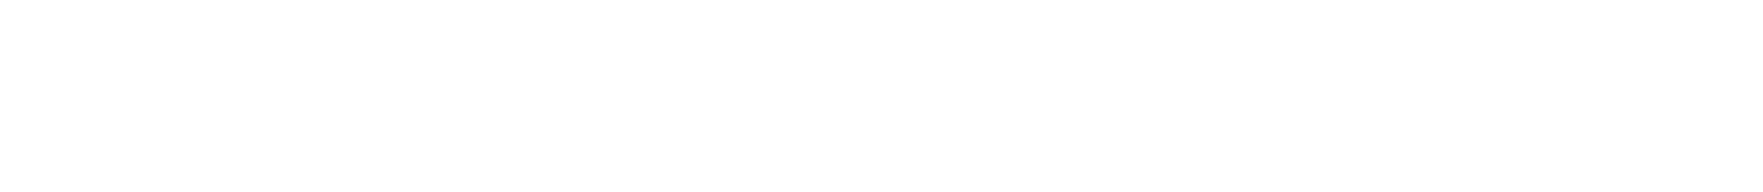

<svg xmlns="http://www.w3.org/2000/svg" viewBox="-20 -470 4040 440"><path d="M100 -350Q100 -350 100 -350Q100 -350 100 -350Q100 -350 100 -350Q100 -350 100 -350Q100 -350 100 -350Q100 -350 100 -350Q100 -350 100 -350Q100 -350 100 -350Q100 -350 100 -350Q100 -350 100 -350Q100 -350 100 -350Q100 -350 100 -350ZM300 -150Q300 -150 300 -150Q300 -150 300 -150Q300 -150 300 -150Q300 -150 300 -150Q300 -150 300 -150Q300 -150 300 -150Q300 -150 300 -150Q300 -150 300 -150Q300 -150 300 -150Q300 -150 300 -150Q300 -150 300 -150Q300 -150 300 -150ZM300 -250Q300 -250 300 -250Q300 -250 300 -250Q300 -250 300 -250Q300 -250 300 -250Q300 -250 300 -250Q300 -250 300 -250Q300 -250 300 -250Q300 -250 300 -250Q300 -250 300 -250Q300 -250 300 -250Q300 -250 300 -250Q300 -250 300 -250ZM200 -50Q200 -50 200 -50Q200 -50 200 -50Q200 -50 200 -50Q200 -50 200 -50Q200 -50 200 -50Q200 -50 200 -50Q200 -50 200 -50Q200 -50 200 -50Q200 -50 200 -50Q200 -50 200 -50Q200 -50 200 -50Q200 -50 200 -50ZM300 -350Q300 -350 300 -350Q300 -350 300 -350Q300 -350 300 -350Q300 -350 300 -350Q300 -350 300 -350Q300 -350 300 -350Q300 -350 300 -350Q300 -350 300 -350Q300 -350 300 -350Q300 -350 300 -350Q300 -350 300 -350Q300 -350 300 -350ZM100 -250Q100 -250 100 -250Q100 -250 100 -250Q100 -250 100 -250Q100 -250 100 -250Q100 -250 100 -250Q100 -250 100 -250Q100 -250 100 -250Q100 -250 100 -250Q100 -250 100 -250Q100 -250 100 -250Q100 -250 100 -250Q100 -250 100 -250ZM100 -150Q100 -150 100 -150Q100 -150 100 -150Q100 -150 100 -150Q100 -150 100 -150Q100 -150 100 -150Q100 -150 100 -150Q100 -150 100 -150Q100 -150 100 -150Q100 -150 100 -150Q100 -150 100 -150Q100 -150 100 -150Q100 -150 100 -150Z M700 -250Q700 -250 700 -250Q700 -250 700 -250Q700 -250 700 -250Q700 -250 700 -250Q700 -250 700 -250Q700 -250 700 -250Q700 -250 700 -250Q700 -250 700 -250Q700 -250 700 -250Q700 -250 700 -250Q700 -250 700 -250Q700 -250 700 -250ZM600 -250Q600 -250 600 -250Q600 -250 600 -250Q600 -250 600 -250Q600 -250 600 -250Q600 -250 600 -250Q600 -250 600 -250Q600 -250 600 -250Q600 -250 600 -250Q600 -250 600 -250Q600 -250 600 -250Q600 -250 600 -250Q600 -250 600 -250ZM600 -350Q600 -350 600 -350Q600 -350 600 -350Q600 -350 600 -350Q600 -350 600 -350Q600 -350 600 -350Q600 -350 600 -350Q600 -350 600 -350Q600 -350 600 -350Q600 -350 600 -350Q600 -350 600 -350Q600 -350 600 -350Q600 -350 600 -350ZM600 -50Q600 -50 600 -50Q600 -50 600 -50Q600 -50 600 -50Q600 -50 600 -50Q600 -50 600 -50Q600 -50 600 -50Q600 -50 600 -50Q600 -50 600 -50Q600 -50 600 -50Q600 -50 600 -50Q600 -50 600 -50Q600 -50 600 -50ZM500 -250Q500 -250 500 -250Q500 -250 500 -250Q500 -250 500 -250Q500 -250 500 -250Q500 -250 500 -250Q500 -250 500 -250Q500 -250 500 -250Q500 -250 500 -250Q500 -250 500 -250Q500 -250 500 -250Q500 -250 500 -250Q500 -250 500 -250ZM500 -150Q500 -150 500 -150Q500 -150 500 -150Q500 -150 500 -150Q500 -150 500 -150Q500 -150 500 -150Q500 -150 500 -150Q500 -150 500 -150Q500 -150 500 -150Q500 -150 500 -150Q500 -150 500 -150Q500 -150 500 -150Q500 -150 500 -150ZM700 -50Q700 -50 700 -50Q700 -50 700 -50Q700 -50 700 -50Q700 -50 700 -50Q700 -50 700 -50Q700 -50 700 -50Q700 -50 700 -50Q700 -50 700 -50Q700 -50 700 -50Q700 -50 700 -50Q700 -50 700 -50Q700 -50 700 -50Z M900 -250Q900 -250 900 -250Q900 -250 900 -250Q900 -250 900 -250Q900 -250 900 -250Q900 -250 900 -250Q900 -250 900 -250Q900 -250 900 -250Q900 -250 900 -250Q900 -250 900 -250Q900 -250 900 -250Q900 -250 900 -250Q900 -250 900 -250ZM900 -50Q900 -50 900 -50Q900 -50 900 -50Q900 -50 900 -50Q900 -50 900 -50Q900 -50 900 -50Q900 -50 900 -50Q900 -50 900 -50Q900 -50 900 -50Q900 -50 900 -50Q900 -50 900 -50Q900 -50 900 -50Q900 -50 900 -50ZM1000 -350Q1000 -350 1000 -350Q1000 -350 1000 -350Q1000 -350 1000 -350Q1000 -350 1000 -350Q1000 -350 1000 -350Q1000 -350 1000 -350Q1000 -350 1000 -350Q1000 -350 1000 -350Q1000 -350 1000 -350Q1000 -350 1000 -350Q1000 -350 1000 -350Q1000 -350 1000 -350ZM900 -150Q900 -150 900 -150Q900 -150 900 -150Q900 -150 900 -150Q900 -150 900 -150Q900 -150 900 -150Q900 -150 900 -150Q900 -150 900 -150Q900 -150 900 -150Q900 -150 900 -150Q900 -150 900 -150Q900 -150 900 -150Q900 -150 900 -150Z M1400 -250Q1400 -250 1400 -250Q1400 -250 1400 -250Q1400 -250 1400 -250Q1400 -250 1400 -250Q1400 -250 1400 -250Q1400 -250 1400 -250Q1400 -250 1400 -250Q1400 -250 1400 -250Q1400 -250 1400 -250Q1400 -250 1400 -250Q1400 -250 1400 -250Q1400 -250 1400 -250ZM1300 -150Q1300 -150 1300 -150Q1300 -150 1300 -150Q1300 -150 1300 -150Q1300 -150 1300 -150Q1300 -150 1300 -150Q1300 -150 1300 -150Q1300 -150 1300 -150Q1300 -150 1300 -150Q1300 -150 1300 -150Q1300 -150 1300 -150Q1300 -150 1300 -150Q1300 -150 1300 -150ZM1200 -350Q1200 -350 1200 -350Q1200 -350 1200 -350Q1200 -350 1200 -350Q1200 -350 1200 -350Q1200 -350 1200 -350Q1200 -350 1200 -350Q1200 -350 1200 -350Q1200 -350 1200 -350Q1200 -350 1200 -350Q1200 -350 1200 -350Q1200 -350 1200 -350Q1200 -350 1200 -350ZM1300 -350Q1300 -350 1300 -350Q1300 -350 1300 -350Q1300 -350 1300 -350Q1300 -350 1300 -350Q1300 -350 1300 -350Q1300 -350 1300 -350Q1300 -350 1300 -350Q1300 -350 1300 -350Q1300 -350 1300 -350Q1300 -350 1300 -350Q1300 -350 1300 -350Q1300 -350 1300 -350ZM1200 -250Q1200 -250 1200 -250Q1200 -250 1200 -250Q1200 -250 1200 -250Q1200 -250 1200 -250Q1200 -250 1200 -250Q1200 -250 1200 -250Q1200 -250 1200 -250Q1200 -250 1200 -250Q1200 -250 1200 -250Q1200 -250 1200 -250Q1200 -250 1200 -250Q1200 -250 1200 -250ZM1200 -150Q1200 -150 1200 -150Q1200 -150 1200 -150Q1200 -150 1200 -150Q1200 -150 1200 -150Q1200 -150 1200 -150Q1200 -150 1200 -150Q1200 -150 1200 -150Q1200 -150 1200 -150Q1200 -150 1200 -150Q1200 -150 1200 -150Q1200 -150 1200 -150Q1200 -150 1200 -150ZM1200 -50Q1200 -50 1200 -50Q1200 -50 1200 -50Q1200 -50 1200 -50Q1200 -50 1200 -50Q1200 -50 1200 -50Q1200 -50 1200 -50Q1200 -50 1200 -50Q1200 -50 1200 -50Q1200 -50 1200 -50Q1200 -50 1200 -50Q1200 -50 1200 -50Q1200 -50 1200 -50Z M1600 -350Q1600 -350 1600 -350Q1600 -350 1600 -350Q1600 -350 1600 -350Q1600 -350 1600 -350Q1600 -350 1600 -350Q1600 -350 1600 -350Q1600 -350 1600 -350Q1600 -350 1600 -350Q1600 -350 1600 -350Q1600 -350 1600 -350Q1600 -350 1600 -350Q1600 -350 1600 -350ZM1700 -250Q1700 -250 1700 -250Q1700 -250 1700 -250Q1700 -250 1700 -250Q1700 -250 1700 -250Q1700 -250 1700 -250Q1700 -250 1700 -250Q1700 -250 1700 -250Q1700 -250 1700 -250Q1700 -250 1700 -250Q1700 -250 1700 -250Q1700 -250 1700 -250Q1700 -250 1700 -250ZM1600 -50Q1600 -50 1600 -50Q1600 -50 1600 -50Q1600 -50 1600 -50Q1600 -50 1600 -50Q1600 -50 1600 -50Q1600 -50 1600 -50Q1600 -50 1600 -50Q1600 -50 1600 -50Q1600 -50 1600 -50Q1600 -50 1600 -50Q1600 -50 1600 -50Q1600 -50 1600 -50ZM1700 -450Q1700 -450 1700 -450Q1700 -450 1700 -450Q1700 -450 1700 -450Q1700 -450 1700 -450Q1700 -450 1700 -450Q1700 -450 1700 -450Q1700 -450 1700 -450Q1700 -450 1700 -450Q1700 -450 1700 -450Q1700 -450 1700 -450Q1700 -450 1700 -450Q1700 -450 1700 -450ZM1600 -250Q1600 -250 1600 -250Q1600 -250 1600 -250Q1600 -250 1600 -250Q1600 -250 1600 -250Q1600 -250 1600 -250Q1600 -250 1600 -250Q1600 -250 1600 -250Q1600 -250 1600 -250Q1600 -250 1600 -250Q1600 -250 1600 -250Q1600 -250 1600 -250Q1600 -250 1600 -250ZM1600 -150Q1600 -150 1600 -150Q1600 -150 1600 -150Q1600 -150 1600 -150Q1600 -150 1600 -150Q1600 -150 1600 -150Q1600 -150 1600 -150Q1600 -150 1600 -150Q1600 -150 1600 -150Q1600 -150 1600 -150Q1600 -150 1600 -150Q1600 -150 1600 -150Q1600 -150 1600 -150Z M1900 -450Q1900 -450 1900 -450Q1900 -450 1900 -450Q1900 -450 1900 -450Q1900 -450 1900 -450Q1900 -450 1900 -450Q1900 -450 1900 -450Q1900 -450 1900 -450Q1900 -450 1900 -450Q1900 -450 1900 -450Q1900 -450 1900 -450Q1900 -450 1900 -450Q1900 -450 1900 -450ZM1900 -350Q1900 -350 1900 -350Q1900 -350 1900 -350Q1900 -350 1900 -350Q1900 -350 1900 -350Q1900 -350 1900 -350Q1900 -350 1900 -350Q1900 -350 1900 -350Q1900 -350 1900 -350Q1900 -350 1900 -350Q1900 -350 1900 -350Q1900 -350 1900 -350Q1900 -350 1900 -350ZM1900 -250Q1900 -250 1900 -250Q1900 -250 1900 -250Q1900 -250 1900 -250Q1900 -250 1900 -250Q1900 -250 1900 -250Q1900 -250 1900 -250Q1900 -250 1900 -250Q1900 -250 1900 -250Q1900 -250 1900 -250Q1900 -250 1900 -250Q1900 -250 1900 -250Q1900 -250 1900 -250ZM1900 -150Q1900 -150 1900 -150Q1900 -150 1900 -150Q1900 -150 1900 -150Q1900 -150 1900 -150Q1900 -150 1900 -150Q1900 -150 1900 -150Q1900 -150 1900 -150Q1900 -150 1900 -150Q1900 -150 1900 -150Q1900 -150 1900 -150Q1900 -150 1900 -150Q1900 -150 1900 -150ZM1900 -50Q1900 -50 1900 -50Q1900 -50 1900 -50Q1900 -50 1900 -50Q1900 -50 1900 -50Q1900 -50 1900 -50Q1900 -50 1900 -50Q1900 -50 1900 -50Q1900 -50 1900 -50Q1900 -50 1900 -50Q1900 -50 1900 -50Q1900 -50 1900 -50Q1900 -50 1900 -50Z M2100 -250Q2100 -250 2100 -250Q2100 -250 2100 -250Q2100 -250 2100 -250Q2100 -250 2100 -250Q2100 -250 2100 -250Q2100 -250 2100 -250Q2100 -250 2100 -250Q2100 -250 2100 -250Q2100 -250 2100 -250Q2100 -250 2100 -250Q2100 -250 2100 -250Q2100 -250 2100 -250ZM2100 -150Q2100 -150 2100 -150Q2100 -150 2100 -150Q2100 -150 2100 -150Q2100 -150 2100 -150Q2100 -150 2100 -150Q2100 -150 2100 -150Q2100 -150 2100 -150Q2100 -150 2100 -150Q2100 -150 2100 -150Q2100 -150 2100 -150Q2100 -150 2100 -150Q2100 -150 2100 -150ZM2100 -50Q2100 -50 2100 -50Q2100 -50 2100 -50Q2100 -50 2100 -50Q2100 -50 2100 -50Q2100 -50 2100 -50Q2100 -50 2100 -50Q2100 -50 2100 -50Q2100 -50 2100 -50Q2100 -50 2100 -50Q2100 -50 2100 -50Q2100 -50 2100 -50Q2100 -50 2100 -50ZM2100 -450Q2100 -450 2100 -450Q2100 -450 2100 -450Q2100 -450 2100 -450Q2100 -450 2100 -450Q2100 -450 2100 -450Q2100 -450 2100 -450Q2100 -450 2100 -450Q2100 -450 2100 -450Q2100 -450 2100 -450Q2100 -450 2100 -450Q2100 -450 2100 -450Q2100 -450 2100 -450Z M2500 -50Q2500 -50 2500 -50Q2500 -50 2500 -50Q2500 -50 2500 -50Q2500 -50 2500 -50Q2500 -50 2500 -50Q2500 -50 2500 -50Q2500 -50 2500 -50Q2500 -50 2500 -50Q2500 -50 2500 -50Q2500 -50 2500 -50Q2500 -50 2500 -50Q2500 -50 2500 -50ZM2500 -250Q2500 -250 2500 -250Q2500 -250 2500 -250Q2500 -250 2500 -250Q2500 -250 2500 -250Q2500 -250 2500 -250Q2500 -250 2500 -250Q2500 -250 2500 -250Q2500 -250 2500 -250Q2500 -250 2500 -250Q2500 -250 2500 -250Q2500 -250 2500 -250Q2500 -250 2500 -250ZM2400 -350Q2400 -350 2400 -350Q2400 -350 2400 -350Q2400 -350 2400 -350Q2400 -350 2400 -350Q2400 -350 2400 -350Q2400 -350 2400 -350Q2400 -350 2400 -350Q2400 -350 2400 -350Q2400 -350 2400 -350Q2400 -350 2400 -350Q2400 -350 2400 -350Q2400 -350 2400 -350ZM2300 -250Q2300 -250 2300 -250Q2300 -250 2300 -250Q2300 -250 2300 -250Q2300 -250 2300 -250Q2300 -250 2300 -250Q2300 -250 2300 -250Q2300 -250 2300 -250Q2300 -250 2300 -250Q2300 -250 2300 -250Q2300 -250 2300 -250Q2300 -250 2300 -250Q2300 -250 2300 -250ZM2300 -150Q2300 -150 2300 -150Q2300 -150 2300 -150Q2300 -150 2300 -150Q2300 -150 2300 -150Q2300 -150 2300 -150Q2300 -150 2300 -150Q2300 -150 2300 -150Q2300 -150 2300 -150Q2300 -150 2300 -150Q2300 -150 2300 -150Q2300 -150 2300 -150Q2300 -150 2300 -150ZM2400 -50Q2400 -50 2400 -50Q2400 -50 2400 -50Q2400 -50 2400 -50Q2400 -50 2400 -50Q2400 -50 2400 -50Q2400 -50 2400 -50Q2400 -50 2400 -50Q2400 -50 2400 -50Q2400 -50 2400 -50Q2400 -50 2400 -50Q2400 -50 2400 -50Q2400 -50 2400 -50Z M2700 -450Q2700 -450 2700 -450Q2700 -450 2700 -450Q2700 -450 2700 -450Q2700 -450 2700 -450Q2700 -450 2700 -450Q2700 -450 2700 -450Q2700 -450 2700 -450Q2700 -450 2700 -450Q2700 -450 2700 -450Q2700 -450 2700 -450Q2700 -450 2700 -450Q2700 -450 2700 -450ZM2700 -50Q2700 -50 2700 -50Q2700 -50 2700 -50Q2700 -50 2700 -50Q2700 -50 2700 -50Q2700 -50 2700 -50Q2700 -50 2700 -50Q2700 -50 2700 -50Q2700 -50 2700 -50Q2700 -50 2700 -50Q2700 -50 2700 -50Q2700 -50 2700 -50Q2700 -50 2700 -50ZM2700 -150Q2700 -150 2700 -150Q2700 -150 2700 -150Q2700 -150 2700 -150Q2700 -150 2700 -150Q2700 -150 2700 -150Q2700 -150 2700 -150Q2700 -150 2700 -150Q2700 -150 2700 -150Q2700 -150 2700 -150Q2700 -150 2700 -150Q2700 -150 2700 -150Q2700 -150 2700 -150ZM2700 -250Q2700 -250 2700 -250Q2700 -250 2700 -250Q2700 -250 2700 -250Q2700 -250 2700 -250Q2700 -250 2700 -250Q2700 -250 2700 -250Q2700 -250 2700 -250Q2700 -250 2700 -250Q2700 -250 2700 -250Q2700 -250 2700 -250Q2700 -250 2700 -250Q2700 -250 2700 -250ZM2700 -350Q2700 -350 2700 -350Q2700 -350 2700 -350Q2700 -350 2700 -350Q2700 -350 2700 -350Q2700 -350 2700 -350Q2700 -350 2700 -350Q2700 -350 2700 -350Q2700 -350 2700 -350Q2700 -350 2700 -350Q2700 -350 2700 -350Q2700 -350 2700 -350Q2700 -350 2700 -350ZM2800 -350Q2800 -350 2800 -350Q2800 -350 2800 -350Q2800 -350 2800 -350Q2800 -350 2800 -350Q2800 -350 2800 -350Q2800 -350 2800 -350Q2800 -350 2800 -350Q2800 -350 2800 -350Q2800 -350 2800 -350Q2800 -350 2800 -350Q2800 -350 2800 -350Q2800 -350 2800 -350ZM2900 -250Q2900 -250 2900 -250Q2900 -250 2900 -250Q2900 -250 2900 -250Q2900 -250 2900 -250Q2900 -250 2900 -250Q2900 -250 2900 -250Q2900 -250 2900 -250Q2900 -250 2900 -250Q2900 -250 2900 -250Q2900 -250 2900 -250Q2900 -250 2900 -250Q2900 -250 2900 -250ZM2900 -150Q2900 -150 2900 -150Q2900 -150 2900 -150Q2900 -150 2900 -150Q2900 -150 2900 -150Q2900 -150 2900 -150Q2900 -150 2900 -150Q2900 -150 2900 -150Q2900 -150 2900 -150Q2900 -150 2900 -150Q2900 -150 2900 -150Q2900 -150 2900 -150Q2900 -150 2900 -150ZM2900 -50Q2900 -50 2900 -50Q2900 -50 2900 -50Q2900 -50 2900 -50Q2900 -50 2900 -50Q2900 -50 2900 -50Q2900 -50 2900 -50Q2900 -50 2900 -50Q2900 -50 2900 -50Q2900 -50 2900 -50Q2900 -50 2900 -50Q2900 -50 2900 -50Q2900 -50 2900 -50Z M3200 -50Q3200 -50 3200 -50Q3200 -50 3200 -50Q3200 -50 3200 -50Q3200 -50 3200 -50Q3200 -50 3200 -50Q3200 -50 3200 -50Q3200 -50 3200 -50Q3200 -50 3200 -50Q3200 -50 3200 -50Q3200 -50 3200 -50Q3200 -50 3200 -50Q3200 -50 3200 -50ZM3200 -350Q3200 -350 3200 -350Q3200 -350 3200 -350Q3200 -350 3200 -350Q3200 -350 3200 -350Q3200 -350 3200 -350Q3200 -350 3200 -350Q3200 -350 3200 -350Q3200 -350 3200 -350Q3200 -350 3200 -350Q3200 -350 3200 -350Q3200 -350 3200 -350Q3200 -350 3200 -350ZM3100 -450Q3100 -450 3100 -450Q3100 -450 3100 -450Q3100 -450 3100 -450Q3100 -450 3100 -450Q3100 -450 3100 -450Q3100 -450 3100 -450Q3100 -450 3100 -450Q3100 -450 3100 -450Q3100 -450 3100 -450Q3100 -450 3100 -450Q3100 -450 3100 -450Q3100 -450 3100 -450ZM3100 -350Q3100 -350 3100 -350Q3100 -350 3100 -350Q3100 -350 3100 -350Q3100 -350 3100 -350Q3100 -350 3100 -350Q3100 -350 3100 -350Q3100 -350 3100 -350Q3100 -350 3100 -350Q3100 -350 3100 -350Q3100 -350 3100 -350Q3100 -350 3100 -350Q3100 -350 3100 -350ZM3100 -250Q3100 -250 3100 -250Q3100 -250 3100 -250Q3100 -250 3100 -250Q3100 -250 3100 -250Q3100 -250 3100 -250Q3100 -250 3100 -250Q3100 -250 3100 -250Q3100 -250 3100 -250Q3100 -250 3100 -250Q3100 -250 3100 -250Q3100 -250 3100 -250Q3100 -250 3100 -250ZM3100 -150Q3100 -150 3100 -150Q3100 -150 3100 -150Q3100 -150 3100 -150Q3100 -150 3100 -150Q3100 -150 3100 -150Q3100 -150 3100 -150Q3100 -150 3100 -150Q3100 -150 3100 -150Q3100 -150 3100 -150Q3100 -150 3100 -150Q3100 -150 3100 -150Q3100 -150 3100 -150Z M3600 -250Q3600 -250 3600 -250Q3600 -250 3600 -250Q3600 -250 3600 -250Q3600 -250 3600 -250Q3600 -250 3600 -250Q3600 -250 3600 -250Q3600 -250 3600 -250Q3600 -250 3600 -250Q3600 -250 3600 -250Q3600 -250 3600 -250Q3600 -250 3600 -250Q3600 -250 3600 -250ZM3500 -250Q3500 -250 3500 -250Q3500 -250 3500 -250Q3500 -250 3500 -250Q3500 -250 3500 -250Q3500 -250 3500 -250Q3500 -250 3500 -250Q3500 -250 3500 -250Q3500 -250 3500 -250Q3500 -250 3500 -250Q3500 -250 3500 -250Q3500 -250 3500 -250Q3500 -250 3500 -250ZM3500 -350Q3500 -350 3500 -350Q3500 -350 3500 -350Q3500 -350 3500 -350Q3500 -350 3500 -350Q3500 -350 3500 -350Q3500 -350 3500 -350Q3500 -350 3500 -350Q3500 -350 3500 -350Q3500 -350 3500 -350Q3500 -350 3500 -350Q3500 -350 3500 -350Q3500 -350 3500 -350ZM3500 -50Q3500 -50 3500 -50Q3500 -50 3500 -50Q3500 -50 3500 -50Q3500 -50 3500 -50Q3500 -50 3500 -50Q3500 -50 3500 -50Q3500 -50 3500 -50Q3500 -50 3500 -50Q3500 -50 3500 -50Q3500 -50 3500 -50Q3500 -50 3500 -50Q3500 -50 3500 -50ZM3400 -250Q3400 -250 3400 -250Q3400 -250 3400 -250Q3400 -250 3400 -250Q3400 -250 3400 -250Q3400 -250 3400 -250Q3400 -250 3400 -250Q3400 -250 3400 -250Q3400 -250 3400 -250Q3400 -250 3400 -250Q3400 -250 3400 -250Q3400 -250 3400 -250Q3400 -250 3400 -250ZM3400 -150Q3400 -150 3400 -150Q3400 -150 3400 -150Q3400 -150 3400 -150Q3400 -150 3400 -150Q3400 -150 3400 -150Q3400 -150 3400 -150Q3400 -150 3400 -150Q3400 -150 3400 -150Q3400 -150 3400 -150Q3400 -150 3400 -150Q3400 -150 3400 -150Q3400 -150 3400 -150ZM3600 -50Q3600 -50 3600 -50Q3600 -50 3600 -50Q3600 -50 3600 -50Q3600 -50 3600 -50Q3600 -50 3600 -50Q3600 -50 3600 -50Q3600 -50 3600 -50Q3600 -50 3600 -50Q3600 -50 3600 -50Q3600 -50 3600 -50Q3600 -50 3600 -50Q3600 -50 3600 -50Z M3900 -50Q3900 -50 3900 -50Q3900 -50 3900 -50Q3900 -50 3900 -50Q3900 -50 3900 -50Q3900 -50 3900 -50Q3900 -50 3900 -50Q3900 -50 3900 -50Q3900 -50 3900 -50Q3900 -50 3900 -50Q3900 -50 3900 -50Q3900 -50 3900 -50Q3900 -50 3900 -50ZM3900 -350Q3900 -350 3900 -350Q3900 -350 3900 -350Q3900 -350 3900 -350Q3900 -350 3900 -350Q3900 -350 3900 -350Q3900 -350 3900 -350Q3900 -350 3900 -350Q3900 -350 3900 -350Q3900 -350 3900 -350Q3900 -350 3900 -350Q3900 -350 3900 -350Q3900 -350 3900 -350ZM3800 -450Q3800 -450 3800 -450Q3800 -450 3800 -450Q3800 -450 3800 -450Q3800 -450 3800 -450Q3800 -450 3800 -450Q3800 -450 3800 -450Q3800 -450 3800 -450Q3800 -450 3800 -450Q3800 -450 3800 -450Q3800 -450 3800 -450Q3800 -450 3800 -450Q3800 -450 3800 -450ZM3800 -350Q3800 -350 3800 -350Q3800 -350 3800 -350Q3800 -350 3800 -350Q3800 -350 3800 -350Q3800 -350 3800 -350Q3800 -350 3800 -350Q3800 -350 3800 -350Q3800 -350 3800 -350Q3800 -350 3800 -350Q3800 -350 3800 -350Q3800 -350 3800 -350Q3800 -350 3800 -350ZM3800 -250Q3800 -250 3800 -250Q3800 -250 3800 -250Q3800 -250 3800 -250Q3800 -250 3800 -250Q3800 -250 3800 -250Q3800 -250 3800 -250Q3800 -250 3800 -250Q3800 -250 3800 -250Q3800 -250 3800 -250Q3800 -250 3800 -250Q3800 -250 3800 -250Q3800 -250 3800 -250ZM3800 -150Q3800 -150 3800 -150Q3800 -150 3800 -150Q3800 -150 3800 -150Q3800 -150 3800 -150Q3800 -150 3800 -150Q3800 -150 3800 -150Q3800 -150 3800 -150Q3800 -150 3800 -150Q3800 -150 3800 -150Q3800 -150 3800 -150Q3800 -150 3800 -150Q3800 -150 3800 -150Z"/></svg>

Font: TINY 5x3
Style: Regular
Weight: 400
Designer: Jack Halten Fahnestock
Foundry: Velvetyne Type Foundry
Version: Version 1.002